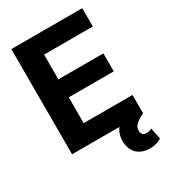

<svg xmlns="http://www.w3.org/2000/svg" viewBox="-221 -838 1022 1150"><g transform="rotate(-30 289.5 -262.5)"><path d="M46.9 0V-727.5H537.3V-600.8H200.4V-429.7H511.5V-305.3H200.4V-126.8H538.1V0ZM469.3 203.5Q422.2 203.5 390.4 179.3Q358.6 155.1 350.6 109.8Q345 80.8 351.3 51.4Q357.5 22.1 376.2 -2.4Q394.8 -27 426.2 -40.8L538.1 0Q504.9 15.8 483.8 33.7Q462.8 51.6 463.1 77.3Q462.8 94.4 471.6 103.8Q480.5 113.1 497.3 112.9Q509.4 113.1 518.5 109.9Q527.5 106.6 534.6 104.3L550.4 182Q537.2 189.8 516.8 196.7Q496.5 203.5 469.3 203.5Z"/></g></svg>

Font: Inter Tight
Style: Regular
Weight: 400
Designer: Rasmus Andersson
Foundry: rsms
Version: Version 3.002